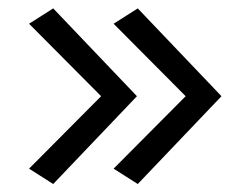

<svg xmlns="http://www.w3.org/2000/svg" viewBox="-20 -500 612 469"><path d="M257.5 -88 433.5 -265 257.5 -442 316.5 -479.5 521 -265 316.5 -50.5ZM51 -88 227 -265 51 -442 110 -479.5 314.5 -265 110 -50.5Z"/></svg>

Font: Betina Sans
Style: Regular
Weight: 400
Designer: Jonathan Pinhorn (font) & Cristiano Sobral (main changes)
Version: Version 2.001;April 28, 2021;FontCreator 13.0.0.2655 32-bit;